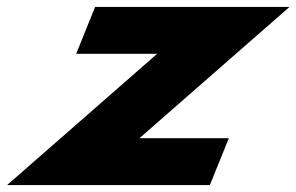

<svg xmlns="http://www.w3.org/2000/svg" viewBox="-29 -533 853 553"><path d="M804.8 -513H244.9L190.4 -378H423.6L-8.5 0H575.5L630.1 -135H372.7Z"/></svg>

Font: Hussar
Style: BdWideOblFour
Weight: 700
Foundry: Cannot Into Space Fonts
Version: Version 2.00